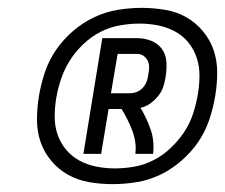

<svg xmlns="http://www.w3.org/2000/svg" viewBox="-20 -905 572 488"><path d="M192 -514 240 -808H329Q348 -808 365 -801Q382 -794 392 -780Q402 -766 403 -747Q404 -728 401 -710Q399 -697 395 -684.5Q391 -672 382 -661Q373 -650 362 -642Q351 -634 337 -631Q345 -618 351.5 -604Q358 -590 363 -575.5Q368 -561 369.5 -545.5Q371 -530 369 -514H324Q326 -530 323.5 -545.5Q321 -561 315.5 -575Q310 -589 303.5 -602Q297 -615 289 -628H256L237 -514ZM262 -668H310Q319 -668 328 -671.5Q337 -675 343.5 -682.5Q350 -690 353 -698.5Q356 -707 357 -716Q359 -725 359 -734Q359 -743 355.5 -750.5Q352 -758 345 -763Q338 -768 329 -768H279ZM266 -437Q236 -437 207 -442Q178 -447 153.5 -460.5Q129 -474 110.5 -496Q92 -518 83 -544.5Q74 -571 74 -601Q74 -631 79 -661Q84 -691 94 -721Q104 -751 122 -777.5Q140 -804 165.5 -826Q191 -848 220 -861.5Q249 -875 279.5 -880Q310 -885 340 -885Q370 -885 399.5 -880Q429 -875 453 -861.5Q477 -848 495.5 -826Q514 -804 523 -777.5Q532 -751 532 -721Q532 -691 527 -661Q522 -631 512 -601Q502 -571 484 -544.5Q466 -518 440.5 -496Q415 -474 386.5 -460.5Q358 -447 327 -442Q296 -437 266 -437ZM272 -477Q297 -477 322 -481.5Q347 -486 370.5 -498Q394 -510 414 -529Q434 -548 448.5 -570Q463 -592 471 -617Q479 -642 483 -666Q487 -690 487 -714Q487 -738 479.5 -759.5Q472 -781 458 -798Q444 -815 424 -825.5Q404 -836 381.5 -840.5Q359 -845 335 -845Q310 -845 284.5 -840.5Q259 -836 235.5 -824Q212 -812 192 -793Q172 -774 158 -752Q144 -730 135.5 -705Q127 -680 123 -656Q119 -632 119 -608Q119 -584 126.5 -562.5Q134 -541 148.5 -524Q163 -507 182.5 -496.5Q202 -486 225 -481.5Q248 -477 272 -477Z"/></svg>

Font: Iosevka Curly
Style: Italic
Weight: 400
Italic angle: -9°
Monospace: yes
Designer: Belleve Invis
Foundry: Belleve Invis
Version: Version 22.1.2; ttfautohint (v1.8.4)